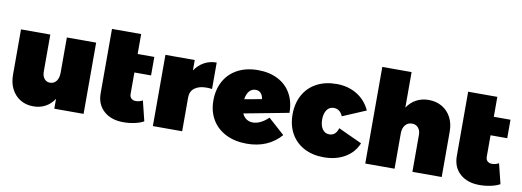

<svg xmlns="http://www.w3.org/2000/svg" viewBox="-59 -1092 3948 1452"><g transform="rotate(10 1914.5 -366.0)"><path d="M617 -547V0H392V-76Q365 -34 324 -12Q283 10 231 10Q175 10 132 -16Q89 -42 64.5 -89Q40 -136 40 -198V-547H265V-263Q265 -229 281.5 -208.5Q298 -188 325 -188Q356 -188 374 -212Q392 -236 392 -276V-547Z M1079 -24Q1051 -8 1009 1Q967 10 923 10Q829 10 773 -40.5Q717 -91 717 -176V-670H941V-517H1069V-375H941V-210Q941 -188 954 -176Q967 -164 989 -164Q1015 -164 1041 -178Z M1541 -557V-354Q1519 -357 1498 -357Q1440 -357 1407 -331.5Q1374 -306 1374 -261V0H1149V-547H1374V-467Q1403 -510 1445.5 -533.5Q1488 -557 1541 -557Z M2007 -216 2132 -104Q2034 8 1870 8Q1779 8 1710 -26.5Q1641 -61 1603.5 -124Q1566 -187 1566 -270Q1566 -356 1602 -420.5Q1638 -485 1704.5 -520Q1771 -555 1860 -555Q1947 -555 2012.5 -521.5Q2078 -488 2113.5 -425.5Q2149 -363 2149 -278L1806 -213Q1817 -187 1838.5 -172.5Q1860 -158 1888 -158Q1917 -158 1947.5 -173Q1978 -188 2007 -216ZM1794 -320 1926 -344Q1923 -373 1907.5 -389Q1892 -405 1868 -405Q1838 -405 1819 -383Q1800 -361 1794 -320Z M2473 -373Q2440 -373 2420.5 -345.5Q2401 -318 2401 -272Q2401 -225 2420.5 -197.5Q2440 -170 2473 -170Q2523 -170 2540 -229L2722 -145Q2692 -72 2623.5 -32Q2555 8 2461 8Q2375 8 2310 -26.5Q2245 -61 2209.5 -124Q2174 -187 2174 -271Q2174 -356 2209.5 -420.5Q2245 -485 2310.5 -520Q2376 -555 2463 -555Q2552 -555 2620 -513.5Q2688 -472 2722 -397L2543 -321Q2521 -373 2473 -373Z M3367 -349V0H3142V-284Q3142 -318 3124 -338.5Q3106 -359 3077 -359Q3044 -359 3024.5 -335Q3005 -311 3005 -271V0H2780V-742H3005V-469Q3033 -512 3075.5 -534.5Q3118 -557 3171 -557Q3228 -557 3272.5 -531Q3317 -505 3342 -458Q3367 -411 3367 -349Z M3814 -24Q3786 -8 3744 1Q3702 10 3658 10Q3564 10 3508 -40.5Q3452 -91 3452 -176V-670H3676V-517H3804V-375H3676V-210Q3676 -188 3689 -176Q3702 -164 3724 -164Q3750 -164 3776 -178Z"/></g></svg>

Font: TypoPRO Montserrat Alternates
Style: Regular
Weight: 900
Designer: Julieta Ulanovsky
Foundry: Julieta Ulanovsky
Version: Version 6.001